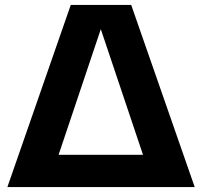

<svg xmlns="http://www.w3.org/2000/svg" viewBox="-20 -760 820 780"><path d="M10 0 267.5 -740H513L771 0ZM218 -131H561L389.5 -641.5Z"/></svg>

Font: Encode Sans SmExp
Style: Bold
Weight: 700
Width: 6
Designer: Multiple Designers
Foundry: Impallari Type
Version: Version 3.002; ttfautohint (v1.8.3) -l 8 -r 50 -G 200 -x 14 